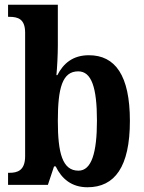

<svg xmlns="http://www.w3.org/2000/svg" viewBox="-20 -780 608 810"><path d="M349 10C464 10 528 -76 528 -270C528 -462 466 -547 355 -547C287 -547 247 -512 222 -463H218C221 -493 224 -550 224 -587V-760H14V-709H19C56 -709 86 -700 86 -642V-121C86 -60 53 -51 20 -51H14V0H182L208 -78H215C240 -26 282 10 349 10ZM311 -60C243 -60 224 -135 224 -270C224 -409 243 -479 310 -479C366 -479 389 -411 389 -271C389 -135 366 -60 311 -60Z"/></svg>

Font: Noto Serif Sinhala Condensed
Style: Bold
Weight: 700
Width: 3
Designer: Jelle Bosma - Monotype Design Team
Foundry: Monotype Imaging Inc.
Version: Version 2.007